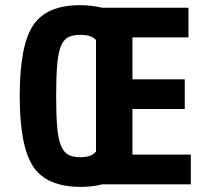

<svg xmlns="http://www.w3.org/2000/svg" viewBox="-20 -718 786 748"><path d="M291.2 -697.8Q161.2 -697.8 109 -619.3Q56.8 -540.8 56.8 -343.8Q56.8 -147.8 109.4 -68.9Q162 10 294.4 10Q318.6 10 339.5 7.5Q360.4 5 378.8 0H723.4V-115.6H496V-293.4H699.8V-409H496V-572.2H714.2V-687.8H378.4Q357.4 -692.8 336 -695.3Q314.6 -697.8 291.2 -697.8ZM291.4 -105.6Q263.4 -105.6 245.5 -115.5Q227.6 -125.4 217.1 -151.7Q206.6 -178 202.7 -224.4Q198.8 -270.8 198.8 -343Q198.8 -417.6 202.7 -464.4Q206.6 -511.2 216.9 -537.2Q227.2 -563.2 245.4 -572.7Q263.6 -582.2 293 -582.2Q315.8 -582.2 329.9 -577.4Q344 -572.6 354 -562V-127.4Q344.2 -115.8 329.6 -110.7Q315 -105.6 291.4 -105.6Z"/></svg>

Font: Secuela Light
Style: Regular
Weight: 300
Designer: Fernando Haro
Foundry: deFharo
Version: Version 1.708